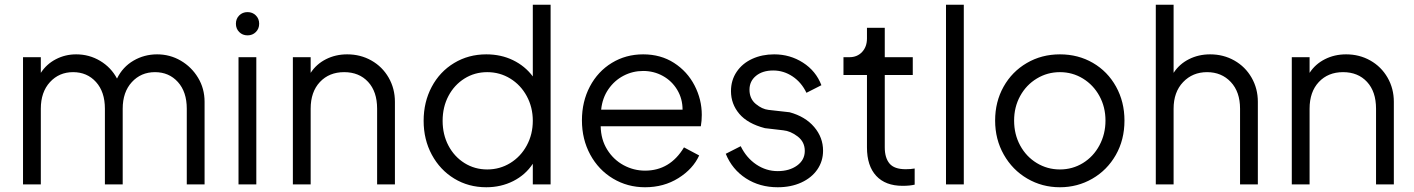

<svg xmlns="http://www.w3.org/2000/svg" viewBox="-20 -777 5959 809"><path d="M77 -536H152V-470Q176 -507 215.5 -527.5Q255 -548 301 -548Q356 -548 402 -520.5Q448 -493 473 -446Q497 -495 542.5 -521.5Q588 -548 642 -548Q696 -548 741.5 -521.5Q787 -495 814.5 -449.5Q842 -404 842 -348V0H767V-319Q767 -390 729.5 -431.5Q692 -473 633 -473Q574 -473 535.5 -431Q497 -389 497 -319V0H422V-319Q422 -390 384.5 -431.5Q347 -473 288 -473Q229 -473 190.5 -431Q152 -389 152 -319V0H77Z M985 -536H1060V0H985ZM1023 -726Q1044 -726 1058 -712Q1072 -698 1072 -677Q1072 -656 1058 -642Q1044 -628 1023 -628Q1002 -628 988 -642Q974 -656 974 -677Q974 -698 988 -712Q1002 -726 1023 -726Z M1214 -536H1289V-470Q1313 -507 1353.5 -527.5Q1394 -548 1443 -548Q1499 -548 1545 -522Q1591 -496 1617.5 -450Q1644 -404 1644 -348V0H1569V-319Q1569 -391 1531 -432Q1493 -473 1430 -473Q1367 -473 1328 -431.5Q1289 -390 1289 -319V0H1214Z M1765 -268Q1765 -347 1799 -411Q1833 -475 1893.5 -511.5Q1954 -548 2029 -548Q2091 -548 2141.5 -523.5Q2192 -499 2225 -455V-757H2300V0H2225V-87Q2194 -40 2142.5 -14Q2091 12 2029 12Q1954 12 1894 -24.5Q1834 -61 1799.5 -125Q1765 -189 1765 -268ZM2033 -63Q2086 -63 2130 -90Q2174 -117 2199.5 -164Q2225 -211 2225 -268Q2225 -325 2199.5 -372Q2174 -419 2130 -446Q2086 -473 2033 -473Q1980 -473 1937 -446Q1894 -419 1869.5 -372.5Q1845 -326 1845 -268Q1845 -210 1869.5 -163.5Q1894 -117 1937 -90Q1980 -63 2033 -63Z M2432 -270Q2432 -349 2465.5 -412.5Q2499 -476 2558 -512Q2617 -548 2690 -548Q2764 -548 2820 -512Q2876 -476 2906.5 -417Q2937 -358 2937 -293Q2937 -268 2933 -245H2511Q2512 -189 2538.5 -146.5Q2565 -104 2607.5 -81Q2650 -58 2698 -58Q2803 -58 2862 -156L2926 -122Q2900 -65 2838.5 -26.5Q2777 12 2698 12Q2624 12 2563 -24.5Q2502 -61 2467 -125.5Q2432 -190 2432 -270ZM2856 -315Q2856 -361 2833.5 -398.5Q2811 -436 2773 -457Q2735 -478 2690 -478Q2646 -478 2607.5 -458Q2569 -438 2543.5 -401Q2518 -364 2513 -315Z M3038 -129 3101 -161Q3125 -112 3166.5 -84Q3208 -56 3257 -56Q3306 -56 3338.5 -79.5Q3371 -103 3371 -141Q3371 -179 3341 -202Q3311 -225 3280 -228L3203 -237Q3130 -256 3095 -297.5Q3060 -339 3060 -393Q3060 -439 3084 -474.5Q3108 -510 3149.5 -529Q3191 -548 3242 -548Q3309 -548 3363.5 -513Q3418 -478 3441 -418L3378 -386Q3357 -430 3319.5 -455Q3282 -480 3238 -480Q3193 -480 3165.5 -457.5Q3138 -435 3138 -399Q3138 -361 3164.5 -339Q3191 -317 3218 -314L3307 -304Q3373 -286 3410.5 -242Q3448 -198 3448 -142Q3448 -98 3424 -63Q3400 -28 3356.5 -8Q3313 12 3257 12Q3181 12 3123 -25.5Q3065 -63 3038 -129Z M3633 -156V-461H3534V-536H3559Q3592 -536 3612.5 -558Q3633 -580 3633 -615V-660H3708V-536H3826V-461H3708V-156Q3708 -112 3728 -88Q3748 -64 3796 -64Q3818 -64 3834 -67V1Q3814 6 3783 6Q3711 6 3672 -36Q3633 -78 3633 -156Z M3966 -757H4041V0H3966Z M4173 -269Q4173 -348 4208.5 -411.5Q4244 -475 4306.5 -511.5Q4369 -548 4446 -548Q4523 -548 4585 -512Q4647 -476 4682.5 -412Q4718 -348 4718 -269Q4718 -188 4681.5 -124Q4645 -60 4582.5 -24Q4520 12 4446 12Q4371 12 4308.5 -24.5Q4246 -61 4209.5 -125.5Q4173 -190 4173 -269ZM4446 -63Q4499 -63 4543 -90Q4587 -117 4612.5 -164.5Q4638 -212 4638 -269Q4638 -326 4612.5 -372.5Q4587 -419 4543 -446Q4499 -473 4446 -473Q4393 -473 4348.5 -446Q4304 -419 4278.5 -372.5Q4253 -326 4253 -269Q4253 -211 4278.5 -164Q4304 -117 4348.5 -90Q4393 -63 4446 -63Z M4850 -757H4925V-470Q4949 -507 4989.5 -527.5Q5030 -548 5079 -548Q5135 -548 5181 -522Q5227 -496 5253.5 -450Q5280 -404 5280 -348V0H5205V-319Q5205 -390 5166 -431.5Q5127 -473 5066 -473Q5005 -473 4965 -431Q4925 -389 4925 -319V0H4850Z M5423 -536H5498V-470Q5522 -507 5562.5 -527.5Q5603 -548 5652 -548Q5708 -548 5754 -522Q5800 -496 5826.5 -450Q5853 -404 5853 -348V0H5778V-319Q5778 -391 5740 -432Q5702 -473 5639 -473Q5576 -473 5537 -431.5Q5498 -390 5498 -319V0H5423Z"/></svg>

Font: Evergrow Sans 
Style: Regular
Weight: 400
Foundry: 10Web
Version: Version 1.000